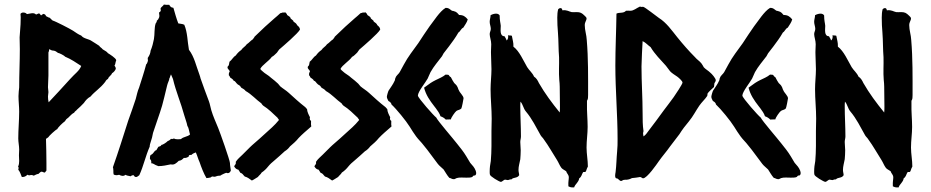

<svg xmlns="http://www.w3.org/2000/svg" viewBox="-20 -774 4101 846"><path d="M59.6 -40C62.5 -37.1 62.5 -33.2 60.5 -26.4C69.3 -15.6 71.3 -4.9 76.2 5.9C86.9 5.9 92.8 3.9 100.6 -3.9C107.4 -3.9 100.6 1 117.2 -2.9C121.1 -2.9 125 -2 128.9 0C135.7 -2.9 140.6 -6.8 149.4 -7.8C153.3 -10.7 158.2 -17.6 163.1 -17.6C168 -17.6 170.9 -13.7 177.7 -13.7L184.6 -22.5V-55.7C184.6 -90.8 183.6 -127 182.6 -162.1L192.4 -168.9C195.3 -174.8 224.6 -202.1 232.4 -205.1C235.4 -212.9 256.8 -233.4 265.6 -239.3L272.5 -249C285.2 -256.8 292 -270.5 306.6 -277.3C309.6 -284.2 316.4 -286.1 319.3 -291C330.1 -299.8 338.9 -309.6 349.6 -320.3C357.4 -332 366.2 -341.8 378.9 -348.6C397.5 -371.1 421.9 -384.8 443.4 -413.1C446.3 -417 445.3 -419.9 456.1 -426.8C459 -437.5 469.7 -440.4 473.6 -451.2C481.4 -456.1 487.3 -462.9 490.2 -470.7C490.2 -475.6 488.3 -480.5 484.4 -485.4C489.3 -490.2 487.3 -497.1 492.2 -508.8C490.2 -518.6 462.9 -535.2 455.1 -540C453.1 -543.9 445.3 -549.8 432.6 -556.6C427.7 -563.5 420.9 -565.4 417 -572.3C406.2 -579.1 396.5 -585.9 384.8 -592.8C370.1 -603.5 349.6 -602.5 337.9 -617.2C325.2 -622.1 313.5 -630.9 301.8 -638.7C288.1 -647.5 223.6 -680.7 211.9 -683.6C207 -688.5 203.1 -690.4 200.2 -695.3C193.4 -696.3 189.5 -700.2 182.6 -703.1C181.6 -708 178.7 -710.9 171.9 -712.9C168 -711.9 165 -709 161.1 -706.1C157.2 -709 156.2 -713.9 152.3 -714.8C147.5 -714.8 143.6 -710.9 138.7 -710C134.8 -713.9 129.9 -715.8 124 -715.8C116.2 -715.8 107.4 -712.9 98.6 -711.9C94.7 -716.8 88.9 -718.8 82 -718.8C77.1 -718.8 73.2 -716.8 70.3 -712.9L71.3 -697.3C71.3 -676.8 70.3 -657.2 68.4 -636.7C68.4 -627.9 66.4 -618.2 66.4 -609.4C66.4 -590.8 67.4 -576.2 67.4 -557.6C67.4 -502.9 64.5 -448.2 64.5 -388.7C63.5 -377 61.5 -365.2 61.5 -350.6C61.5 -328.1 64.5 -304.7 64.5 -282.2C64.5 -243.2 60.5 -203.1 60.5 -164.1C60.5 -147.5 64.5 -130.9 64.5 -115.2C64.5 -107.4 63.5 -98.6 63.5 -89.8C63.5 -74.2 67.4 -54.7 59.6 -40ZM191.4 -348.6C191.4 -355.5 193.4 -361.3 193.4 -368.2C193.4 -375 191.4 -382.8 191.4 -389.6L193.4 -441.4C193.4 -475.6 193.4 -508.8 193.4 -543C194.3 -545.9 196.3 -547.9 196.3 -554.7L198.2 -557.6C201.2 -554.7 208 -550.8 216.8 -550.8C223.6 -549.8 229.5 -545.9 235.4 -541C240.2 -541 263.7 -529.3 266.6 -524.4C293 -513.7 315.4 -498 337.9 -483.4C329.1 -460.9 310.5 -450.2 288.1 -424.8C281.2 -417 196.3 -324.2 194.3 -323.2C192.4 -332 191.4 -339.8 191.4 -348.6Z M477.5 -37.1C478.5 -34.2 479.5 -29.3 479.5 -22.5C479.5 -15.6 479.5 -10.7 480.5 -5.9C483.4 -2.9 489.3 -2 493.2 -2C497.1 -2 501 -2.9 504.9 -3.9C509.8 -1 515.6 1 520.5 1C525.4 1 529.3 -1 534.2 -3.9C538.1 1 547.9 0 554.7 2.9C558.6 0 562.5 -2 567.4 -2C572.3 -2 569.3 5.9 580.1 5.9C585 5.9 588.9 1 593.8 -2C612.3 -42 621.1 -85.9 639.6 -127.9C639.6 -142.6 649.4 -157.2 654.3 -188.5C667 -228.5 682.6 -268.6 694.3 -308.6C701.2 -332 706.1 -356.4 711.9 -378.9C714.8 -389.6 716.8 -402.3 721.7 -413.1C724.6 -419.9 725.6 -422.9 726.6 -429.7C729.5 -432.6 726.6 -430.7 733.4 -446.3L742.2 -425.8C754.9 -371.1 777.3 -320.3 792 -265.6C795.9 -251 802.7 -235.4 805.7 -218.8C812.5 -210 813.5 -192.4 817.4 -181.6C806.6 -170.9 788.1 -171.9 777.3 -161.1C772.5 -161.1 768.6 -160.2 763.7 -160.2C756.8 -160.2 751 -161.1 746.1 -164.1C744.1 -162.1 740.2 -161.1 733.4 -162.1C729.5 -159.2 729.5 -156.2 718.8 -152.3C714.8 -147.5 698.2 -135.7 691.4 -135.7C688.5 -128.9 684.6 -129.9 677.7 -127L668.9 -112.3C657.2 -109.4 660.2 -98.6 643.6 -90.8C640.6 -87.9 640.6 -77.1 640.6 -73.2C645.5 -70.3 647.5 -63.5 646.5 -54.7C657.2 -54.7 657.2 -48.8 677.7 -42C696.3 -42 713.9 -45.9 732.4 -49.8C747.1 -45.9 756.8 -54.7 767.6 -65.4C778.3 -66.4 783.2 -71.3 790 -78.1C800.8 -77.1 802.7 -80.1 810.5 -83C813.5 -86.9 808.6 -91.8 824.2 -91.8C828.1 -96.7 835 -99.6 842.8 -102.5C849.6 -87.9 852.5 -74.2 859.4 -59.6C866.2 -39.1 877.9 -8.8 889.6 10.7C896.5 9.8 902.3 9.8 908.2 7.8C911.1 6.8 912.1 1 923.8 4.9C932.6 4.9 933.6 0 949.2 0C953.1 0 955.1 -3.9 959 -4.9C963.9 -7.8 969.7 -9.8 976.6 -12.7C983.4 -9.8 992.2 -9.8 997.1 -22.5C996.1 -34.2 993.2 -44.9 993.2 -55.7C993.2 -67.4 949.2 -191.4 941.4 -210C930.7 -236.3 918.9 -261.7 911.1 -288.1C907.2 -300.8 905.3 -315.4 900.4 -328.1C887.7 -362.3 875 -395.5 863.3 -429.7C863.3 -432.6 862.3 -433.6 858.4 -446.3C843.8 -484.4 836.9 -522.5 812.5 -554.7C805.7 -590.8 806.6 -630.9 792 -665C785.2 -668 785.2 -668 765.6 -670.9C756.8 -693.4 751 -715.8 744.1 -739.3L742.2 -740.2C735.4 -740.2 730.5 -744.1 725.6 -752.9C717.8 -752 710 -752.9 702.1 -753.9C699.2 -747.1 687.5 -742.2 687.5 -735.4C687.5 -730.5 692.4 -725.6 680.7 -718.8C680.7 -710 685.5 -703.1 678.7 -692.4C677.7 -688.5 673.8 -685.5 670.9 -682.6C670.9 -675.8 668.9 -675.8 666 -670.9C659.2 -652.3 662.1 -622.1 658.2 -601.6C655.3 -585.9 650.4 -566.4 643.6 -550.8C642.6 -540 639.6 -531.2 630.9 -518.6L631.8 -505.9C628.9 -499 628.9 -494.1 624 -490.2C615.2 -456.1 603.5 -421.9 592.8 -387.7C585.9 -372.1 583 -356.4 578.1 -337.9C567.4 -305.7 556.6 -274.4 544.9 -242.2C522.5 -171.9 501 -103.5 477.5 -37.1Z M982.4 -477.5C982.4 -468.8 991.2 -466.8 992.2 -459C991.2 -456.1 987.3 -453.1 988.3 -442.4C991.2 -439.5 993.2 -436.5 994.1 -432.6C1001 -427.7 1006.8 -424.8 1009.8 -418C1017.6 -417 1017.6 -410.2 1028.3 -401.4C1035.2 -398.4 1039.1 -394.5 1043 -387.7C1049.8 -383.8 1057.6 -379.9 1062.5 -373C1088.9 -358.4 1108.4 -335 1131.8 -318.4C1132.8 -315.4 1135.7 -312.5 1139.6 -308.6C1163.1 -293.9 1182.6 -274.4 1203.1 -254.9C1204.1 -251 1208 -250 1209 -245.1C1190.4 -221.7 1168 -203.1 1146.5 -183.6C1130.9 -168.9 1117.2 -157.2 1101.6 -143.6C1093.8 -136.7 1087.9 -131.8 1081.1 -125C1069.3 -113.3 1060.5 -104.5 1048.8 -92.8C1038.1 -82 1026.4 -73.2 1018.6 -60.5C1021.5 -49.8 1014.6 -48.8 1011.7 -41C1016.6 -32.2 1022.5 -27.3 1030.3 -26.4C1033.2 -21.5 1036.1 -16.6 1039.1 -12.7C1049.8 -9.8 1050.8 -2.9 1058.6 3.9C1070.3 6.8 1079.1 13.7 1089.8 21.5C1100.6 16.6 1107.4 10.7 1116.2 5.9C1121.1 -1 1128.9 -5.9 1132.8 -13.7C1143.6 -20.5 1154.3 -31.2 1161.1 -40C1169.9 -50.8 1178.7 -58.6 1189.5 -67.4C1204.1 -80.1 1218.8 -92.8 1234.4 -107.4C1243.2 -112.3 1252 -121.1 1257.8 -128.9C1272.5 -141.6 1284.2 -151.4 1295.9 -166C1310.5 -181.6 1329.1 -197.3 1351.6 -216.8C1350.6 -220.7 1349.6 -228.5 1350.6 -241.2C1347.7 -244.1 1342.8 -245.1 1345.7 -257.8C1340.8 -266.6 1333 -282.2 1333 -293L1325.2 -301.8C1298.8 -322.3 1275.4 -343.8 1252 -365.2C1240.2 -376 1227.5 -382.8 1214.8 -393.6C1210.9 -398.4 1208 -402.3 1205.1 -405.3C1195.3 -415 1184.6 -422.9 1173.8 -431.6C1163.1 -442.4 1147.5 -449.2 1136.7 -460C1133.8 -462.9 1127.9 -466.8 1127 -470.7C1134.8 -487.3 1165 -504.9 1177.7 -523.4C1186.5 -527.3 1192.4 -535.2 1200.2 -542C1203.1 -546.9 1207 -550.8 1210 -555.7C1230.5 -573.2 1292 -626 1301.8 -643.6C1300.8 -650.4 1299.8 -654.3 1289.1 -663.1C1286.1 -670.9 1280.3 -673.8 1273.4 -678.7C1272.5 -682.6 1272.5 -683.6 1260.7 -692.4C1259.8 -700.2 1253.9 -701.2 1245.1 -708C1244.1 -714.8 1240.2 -714.8 1237.3 -719.7C1236.3 -718.8 1232.4 -718.8 1224.6 -718.8C1220.7 -715.8 1216.8 -717.8 1213.9 -714.8C1206.1 -707 1197.3 -700.2 1189.5 -693.4C1161.1 -668.9 1136.7 -646.5 1101.6 -612.3C1100.6 -608.4 1096.7 -605.5 1093.8 -600.6C1083 -593.8 1078.1 -585.9 1067.4 -579.1C1060.5 -568.4 1049.8 -564.5 1043 -553.7C1033.2 -546.9 1025.4 -539.1 1018.6 -529.3C1006.8 -522.5 1002 -509.8 991.2 -502L988.3 -487.3C987.3 -483.4 982.4 -482.4 982.4 -477.5Z M1335.9 -477.5C1335.9 -468.8 1344.7 -466.8 1345.7 -459C1344.7 -456.1 1340.8 -453.1 1341.8 -442.4C1344.7 -439.5 1346.7 -436.5 1347.7 -432.6C1354.5 -427.7 1360.4 -424.8 1363.3 -418C1371.1 -417 1371.1 -410.2 1381.8 -401.4C1388.7 -398.4 1392.6 -394.5 1396.5 -387.7C1403.3 -383.8 1411.1 -379.9 1416 -373C1442.4 -358.4 1461.9 -335 1485.4 -318.4C1486.3 -315.4 1489.3 -312.5 1493.2 -308.6C1516.6 -293.9 1536.1 -274.4 1556.6 -254.9C1557.6 -251 1561.5 -250 1562.5 -245.1C1543.9 -221.7 1521.5 -203.1 1500 -183.6C1484.4 -168.9 1470.7 -157.2 1455.1 -143.6C1447.3 -136.7 1441.4 -131.8 1434.6 -125C1422.9 -113.3 1414.1 -104.5 1402.3 -92.8C1391.6 -82 1379.9 -73.2 1372.1 -60.5C1375 -49.8 1368.2 -48.8 1365.2 -41C1370.1 -32.2 1376 -27.3 1383.8 -26.4C1386.7 -21.5 1389.6 -16.6 1392.6 -12.7C1403.3 -9.8 1404.3 -2.9 1412.1 3.9C1423.8 6.8 1432.6 13.7 1443.4 21.5C1454.1 16.6 1460.9 10.7 1469.7 5.9C1474.6 -1 1482.4 -5.9 1486.3 -13.7C1497.1 -20.5 1507.8 -31.2 1514.6 -40C1523.4 -50.8 1532.2 -58.6 1543 -67.4C1557.6 -80.1 1572.3 -92.8 1587.9 -107.4C1596.7 -112.3 1605.5 -121.1 1611.3 -128.9C1626 -141.6 1637.7 -151.4 1649.4 -166C1664.1 -181.6 1682.6 -197.3 1705.1 -216.8C1704.1 -220.7 1703.1 -228.5 1704.1 -241.2C1701.2 -244.1 1696.3 -245.1 1699.2 -257.8C1694.3 -266.6 1686.5 -282.2 1686.5 -293L1678.7 -301.8C1652.3 -322.3 1628.9 -343.8 1605.5 -365.2C1593.8 -376 1581.1 -382.8 1568.4 -393.6C1564.5 -398.4 1561.5 -402.3 1558.6 -405.3C1548.8 -415 1538.1 -422.9 1527.3 -431.6C1516.6 -442.4 1501 -449.2 1490.2 -460C1487.3 -462.9 1481.4 -466.8 1480.5 -470.7C1488.3 -487.3 1518.6 -504.9 1531.2 -523.4C1540 -527.3 1545.9 -535.2 1553.7 -542C1556.6 -546.9 1560.5 -550.8 1563.5 -555.7C1584 -573.2 1645.5 -626 1655.3 -643.6C1654.3 -650.4 1653.3 -654.3 1642.6 -663.1C1639.6 -670.9 1633.8 -673.8 1627 -678.7C1626 -682.6 1626 -683.6 1614.3 -692.4C1613.3 -700.2 1607.4 -701.2 1598.6 -708C1597.7 -714.8 1593.8 -714.8 1590.8 -719.7C1589.8 -718.8 1585.9 -718.8 1578.1 -718.8C1574.2 -715.8 1570.3 -717.8 1567.4 -714.8C1559.6 -707 1550.8 -700.2 1543 -693.4C1514.6 -668.9 1490.2 -646.5 1455.1 -612.3C1454.1 -608.4 1450.2 -605.5 1447.3 -600.6C1436.5 -593.8 1431.6 -585.9 1420.9 -579.1C1414.1 -568.4 1403.3 -564.5 1396.5 -553.7C1386.7 -546.9 1378.9 -539.1 1372.1 -529.3C1360.4 -522.5 1355.5 -509.8 1344.7 -502L1341.8 -487.3C1340.8 -483.4 1335.9 -482.4 1335.9 -477.5Z M1684.6 -347.7C1684.6 -340.8 1688.5 -335.9 1691.4 -329.1C1698.2 -325.2 1704.1 -321.3 1705.1 -313.5C1726.6 -293.9 1769.5 -241.2 1785.2 -215.8C1793.9 -201.2 1803.7 -186.5 1813.5 -172.9C1824.2 -158.2 1835.9 -148.4 1846.7 -133.8C1869.1 -107.4 1887.7 -79.1 1909.2 -51.8C1916 -43 1925.8 -36.1 1934.6 -27.3C1943.4 -14.6 1949.2 -2 1960 9.8C1967.8 10.7 1969.7 15.6 1980.5 15.6C1983.4 15.6 1989.3 11.7 1992.2 10.7C2002.9 6.8 2023.4 8.8 2035.2 8.8C2042 8.8 2055.7 8.8 2060.5 5.9C2065.4 2.9 2062.5 -1 2073.2 -1C2076.2 -2.9 2078.1 -5.9 2078.1 -10.7C2078.1 -12.7 2078.1 -16.6 2076.2 -21.5C2070.3 -37.1 2062.5 -43.9 2051.8 -56.6L2034.2 -85.9C2022.5 -105.5 2008.8 -122.1 1994.1 -140.6C1978.5 -161.1 1907.2 -243.2 1902.3 -255.9C1891.6 -263.7 1823.2 -340.8 1821.3 -352.5C1821.3 -370.1 1855.5 -411.1 1864.3 -427.7C1869.1 -436.5 1872.1 -447.3 1877 -456.1C1891.6 -482.4 1910.2 -502.9 1927.7 -526.4C1930.7 -530.3 1931.6 -535.2 1934.6 -539.1C1942.4 -548.8 1949.2 -557.6 1958 -569.3C1972.7 -588.9 1987.3 -608.4 2000 -630.9C2008.8 -635.7 2010.7 -647.5 2021.5 -652.3C2028.3 -664.1 2037.1 -673.8 2041 -688.5C2030.3 -701.2 2021.5 -708 2002.9 -708C1996.1 -714.8 1994.1 -721.7 1977.5 -725.6C1964.8 -725.6 1962.9 -740.2 1943.4 -739.3C1917 -723.6 1891.6 -681.6 1873 -658.2C1856.4 -633.8 1839.8 -610.4 1823.2 -584C1800.8 -552.7 1777.3 -523.4 1759.8 -490.2C1752.9 -477.5 1747.1 -466.8 1741.2 -456.1C1736.3 -447.3 1725.6 -441.4 1722.7 -430.7C1719.7 -426.8 1721.7 -421.9 1718.8 -418C1711.9 -402.3 1701.2 -388.7 1692.4 -375C1690.4 -372.1 1684.6 -352.5 1684.6 -347.7ZM1893.6 -305.7 1900.4 -296.9C1907.2 -288.1 1918 -272.5 1920.9 -261.7C1931.6 -257.8 1937.5 -253.9 1944.3 -247.1C1949.2 -248 1951.2 -247.1 1966.8 -248C1966.8 -254.9 1985.4 -281.2 1991.2 -285.2C1998 -290 2005.9 -289.1 2012.7 -295.9C2014.6 -297.9 2022.5 -336.9 2022.5 -340.8C2022.5 -351.6 2005.9 -365.2 2002 -376C1999 -379.9 1997.1 -390.6 1994.1 -393.6C1991.2 -400.4 1985.4 -403.3 1981.4 -408.2C1976.6 -415 1971.7 -423.8 1966.8 -433.6C1953.1 -441.4 1964.8 -445.3 1943.4 -445.3C1930.7 -434.6 1915 -428.7 1899.4 -420.9C1883.8 -413.1 1873 -406.2 1848.6 -387.7C1856.4 -356.4 1873 -332 1893.6 -305.7Z M2144.5 -579.1C2144.5 -564.5 2142.6 -547.9 2143.6 -533.2C2143.6 -510.7 2145.5 -491.2 2145.5 -468.8C2145.5 -440.4 2141.6 -411.1 2141.6 -380.9C2141.6 -337.9 2146.5 -293.9 2146.5 -251C2146.5 -232.4 2145.5 -214.8 2145.5 -196.3C2145.5 -152.3 2146.5 -108.4 2142.6 -64.5C2139.6 -48.8 2137.7 -34.2 2137.7 -18.6C2137.7 -12.7 2137.7 -7.8 2138.7 -4.9C2138.7 2.9 2180.7 27.3 2186.5 27.3C2193.4 27.3 2199.2 17.6 2206.1 17.6C2210 17.6 2212.9 19.5 2217.8 19.5C2221.7 19.5 2225.6 15.6 2233.4 16.6C2242.2 5.9 2258.8 12.7 2267.6 -2C2267.6 -8.8 2264.6 -16.6 2264.6 -25.4C2264.6 -41 2269.5 -55.7 2272.5 -72.3C2273.4 -85 2274.4 -97.7 2274.4 -112.3C2274.4 -124 2272.5 -135.7 2272.5 -148.4C2272.5 -157.2 2275.4 -164.1 2275.4 -172.9C2275.4 -216.8 2272.5 -260.7 2272.5 -304.7C2272.5 -311.5 2272.5 -319.3 2273.4 -326.2C2284.2 -314.5 2286.1 -295.9 2296.9 -283.2C2324.2 -251 2341.8 -213.9 2362.3 -177.7C2366.2 -170.9 2372.1 -167 2376 -160.2C2398.4 -129.9 2415 -98.6 2434.6 -68.4C2441.4 -57.6 2445.3 -45.9 2453.1 -35.2C2457 -30.3 2460 -28.3 2474.6 -19.5C2477.5 -8.8 2486.3 -4.9 2486.3 7.8C2486.3 18.6 2483.4 24.4 2484.4 46.9C2491.2 49.8 2494.1 52.7 2509.8 51.8C2514.6 36.1 2529.3 30.3 2532.2 11.7C2543 4.9 2543 -5.9 2548.8 -14.6C2551.8 -18.6 2557.6 -13.7 2560.5 -17.6C2564.5 -22.5 2563.5 -28.3 2570.3 -40C2570.3 -68.4 2564.5 -95.7 2564.5 -124C2564.5 -155.3 2569.3 -184.6 2569.3 -214.8C2569.3 -249 2565.4 -283.2 2566.4 -317.4V-330.1C2571.3 -336.9 2571.3 -344.7 2571.3 -355.5C2571.3 -434.6 2572.3 -516.6 2565.4 -597.7C2564.5 -620.1 2556.6 -640.6 2556.6 -663.1C2556.6 -677.7 2564.5 -682.6 2564.5 -693.4C2564.5 -697.3 2558.6 -702.1 2555.7 -705.1C2543.9 -716.8 2537.1 -720.7 2520.5 -720.7C2512.7 -720.7 2505.9 -719.7 2499 -720.7C2487.3 -722.7 2478.5 -731.4 2458 -728.5C2457 -735.4 2454.1 -738.3 2450.2 -738.3C2445.3 -738.3 2442.4 -736.3 2439.5 -733.4C2436.5 -722.7 2435.5 -710 2435.5 -696.3C2435.5 -673.8 2436.5 -652.3 2438.5 -629.9C2441.4 -593.8 2440.4 -556.6 2443.4 -521.5C2444.3 -487.3 2441.4 -456.1 2444.3 -421.9C2445.3 -411.1 2446.3 -403.3 2446.3 -392.6L2447.3 -304.7C2447.3 -295.9 2447.3 -287.1 2446.3 -278.3C2412.1 -320.3 2380.9 -362.3 2354.5 -408.2C2349.6 -418.9 2343.8 -429.7 2333 -436.5C2326.2 -453.1 2311.5 -463.9 2302.7 -478.5C2286.1 -506.8 2268.6 -548.8 2242.2 -568.4C2243.2 -586.9 2238.3 -597.7 2235.4 -616.2C2230.5 -619.1 2225.6 -616.2 2218.8 -619.1C2219.7 -611.3 2219.7 -600.6 2211.9 -595.7C2210.9 -603.5 2206.1 -607.4 2203.1 -614.3C2180.7 -614.3 2186.5 -644.5 2186.5 -660.2C2185.5 -672.9 2181.6 -682.6 2181.6 -706.1C2178.7 -710.9 2172.9 -713.9 2166 -713.9C2159.2 -713.9 2150.4 -711.9 2141.6 -707C2141.6 -696.3 2137.7 -688.5 2137.7 -677.7C2137.7 -667 2142.6 -657.2 2142.6 -646.5C2142.6 -638.7 2137.7 -631.8 2137.7 -624C2137.7 -611.3 2144.5 -595.7 2144.5 -579.1Z M2694.3 11.7C2705.1 10.7 2708 23.4 2716.8 23.4C2720.7 23.4 2723.6 19.5 2728.5 18.6C2737.3 16.6 2744.1 21.5 2764.6 10.7L2782.2 8.8C2791 7.8 2798.8 5.9 2799.8 5.9C2806.6 5.9 2808.6 11.7 2813.5 11.7C2831.1 11.7 2874 -50.8 2882.8 -63.5C2898.4 -85.9 2917 -106.4 2932.6 -128.9C2947.3 -147.5 2959 -164.1 2973.6 -182.6C2986.3 -203.1 3000 -220.7 3015.6 -239.3C3034.2 -261.7 3045.9 -286.1 3061.5 -308.6C3072.3 -324.2 3086.9 -336.9 3095.7 -350.6C3098.6 -355.5 3095.7 -359.4 3098.6 -363.3C3099.6 -366.2 3122.1 -387.7 3126 -390.6C3127 -393.6 3127 -403.3 3127.9 -407.2C3130.9 -412.1 3133.8 -416 3133.8 -420.9C3133.8 -428.7 3116.2 -449.2 3109.4 -454.1C3100.6 -462.9 3088.9 -468.8 3081.1 -477.5C3077.1 -484.4 3074.2 -490.2 3070.3 -495.1C3061.5 -505.9 3050.8 -511.7 3042 -522.5C3015.6 -548.8 2988.3 -580.1 2963.9 -610.4C2939.5 -640.6 2917 -673.8 2882.8 -695.3C2875 -700.2 2820.3 -744.1 2813.5 -744.1C2809.6 -744.1 2807.6 -742.2 2799.8 -745.1C2784.2 -738.3 2772.5 -726.6 2757.8 -726.6C2751 -726.6 2745.1 -727.5 2738.3 -726.6C2727.5 -713.9 2708 -720.7 2696.3 -713.9C2695.3 -636.7 2691.4 -560.5 2691.4 -485.4C2691.4 -376 2701.2 -269.5 2701.2 -161.1C2701.2 -142.6 2701.2 -125 2699.2 -106.4C2696.3 -76.2 2696.3 -45.9 2692.4 -15.6C2691.4 -8.8 2690.4 -5.9 2690.4 1C2690.4 5.9 2691.4 8.8 2694.3 11.7ZM2811.5 -592.8C2826.2 -585.9 2835 -574.2 2846.7 -566.4C2865.2 -535.2 2890.6 -510.7 2914.1 -484.4C2920.9 -476.6 2925.8 -467.8 2932.6 -460C2940.4 -451.2 2954.1 -443.4 2963.9 -436.5C2970.7 -431.6 2987.3 -417 2987.3 -410.2C2987.3 -403.3 2955.1 -355.5 2948.2 -345.7C2933.6 -325.2 2918.9 -306.6 2904.3 -287.1C2881.8 -256.8 2861.3 -227.5 2838.9 -199.2C2832 -190.4 2826.2 -179.7 2815.4 -172.9C2814.5 -177.7 2813.5 -182.6 2813.5 -185.5C2813.5 -188.5 2814.5 -192.4 2815.4 -196.3C2811.5 -222.7 2811.5 -248 2811.5 -274.4C2811.5 -343.8 2806.6 -411.1 2806.6 -481.4C2806.6 -488.3 2810.5 -588.9 2811.5 -592.8Z M3114.3 -347.7C3114.3 -340.8 3118.2 -335.9 3121.1 -329.1C3127.9 -325.2 3133.8 -321.3 3134.8 -313.5C3156.2 -293.9 3199.2 -241.2 3214.8 -215.8C3223.6 -201.2 3233.4 -186.5 3243.2 -172.9C3253.9 -158.2 3265.6 -148.4 3276.4 -133.8C3298.8 -107.4 3317.4 -79.1 3338.9 -51.8C3345.7 -43 3355.5 -36.1 3364.3 -27.3C3373 -14.6 3378.9 -2 3389.6 9.8C3397.5 10.7 3399.4 15.6 3410.2 15.6C3413.1 15.6 3418.9 11.7 3421.9 10.7C3432.6 6.8 3453.1 8.8 3464.8 8.8C3471.7 8.8 3485.4 8.8 3490.2 5.9C3495.1 2.9 3492.2 -1 3502.9 -1C3505.9 -2.9 3507.8 -5.9 3507.8 -10.7C3507.8 -12.7 3507.8 -16.6 3505.9 -21.5C3500 -37.1 3492.2 -43.9 3481.4 -56.6L3463.9 -85.9C3452.1 -105.5 3438.5 -122.1 3423.8 -140.6C3408.2 -161.1 3336.9 -243.2 3332 -255.9C3321.3 -263.7 3252.9 -340.8 3251 -352.5C3251 -370.1 3285.2 -411.1 3293.9 -427.7C3298.8 -436.5 3301.8 -447.3 3306.6 -456.1C3321.3 -482.4 3339.8 -502.9 3357.4 -526.4C3360.4 -530.3 3361.3 -535.2 3364.3 -539.1C3372.1 -548.8 3378.9 -557.6 3387.7 -569.3C3402.3 -588.9 3417 -608.4 3429.7 -630.9C3438.5 -635.7 3440.4 -647.5 3451.2 -652.3C3458 -664.1 3466.8 -673.8 3470.7 -688.5C3460 -701.2 3451.2 -708 3432.6 -708C3425.8 -714.8 3423.8 -721.7 3407.2 -725.6C3394.5 -725.6 3392.6 -740.2 3373 -739.3C3346.7 -723.6 3321.3 -681.6 3302.7 -658.2C3286.1 -633.8 3269.5 -610.4 3252.9 -584C3230.5 -552.7 3207 -523.4 3189.5 -490.2C3182.6 -477.5 3176.8 -466.8 3170.9 -456.1C3166 -447.3 3155.3 -441.4 3152.3 -430.7C3149.4 -426.8 3151.4 -421.9 3148.4 -418C3141.6 -402.3 3130.9 -388.7 3122.1 -375C3120.1 -372.1 3114.3 -352.5 3114.3 -347.7ZM3323.2 -305.7 3330.1 -296.9C3336.9 -288.1 3347.7 -272.5 3350.6 -261.7C3361.3 -257.8 3367.2 -253.9 3374 -247.1C3378.9 -248 3380.9 -247.1 3396.5 -248C3396.5 -254.9 3415 -281.2 3420.9 -285.2C3427.7 -290 3435.5 -289.1 3442.4 -295.9C3444.3 -297.9 3452.1 -336.9 3452.1 -340.8C3452.1 -351.6 3435.5 -365.2 3431.6 -376C3428.7 -379.9 3426.8 -390.6 3423.8 -393.6C3420.9 -400.4 3415 -403.3 3411.1 -408.2C3406.2 -415 3401.4 -423.8 3396.5 -433.6C3382.8 -441.4 3394.5 -445.3 3373 -445.3C3360.4 -434.6 3344.7 -428.7 3329.1 -420.9C3313.5 -413.1 3302.7 -406.2 3278.3 -387.7C3286.1 -356.4 3302.7 -332 3323.2 -305.7Z M3574.2 -579.1C3574.2 -564.5 3572.3 -547.9 3573.2 -533.2C3573.2 -510.7 3575.2 -491.2 3575.2 -468.8C3575.2 -440.4 3571.3 -411.1 3571.3 -380.9C3571.3 -337.9 3576.2 -293.9 3576.2 -251C3576.2 -232.4 3575.2 -214.8 3575.2 -196.3C3575.2 -152.3 3576.2 -108.4 3572.3 -64.5C3569.3 -48.8 3567.4 -34.2 3567.4 -18.6C3567.4 -12.7 3567.4 -7.8 3568.4 -4.9C3568.4 2.9 3610.4 27.3 3616.2 27.3C3623 27.3 3628.9 17.6 3635.7 17.6C3639.6 17.6 3642.6 19.5 3647.5 19.5C3651.4 19.5 3655.3 15.6 3663.1 16.6C3671.9 5.9 3688.5 12.7 3697.3 -2C3697.3 -8.8 3694.3 -16.6 3694.3 -25.4C3694.3 -41 3699.2 -55.7 3702.1 -72.3C3703.1 -85 3704.1 -97.7 3704.1 -112.3C3704.1 -124 3702.1 -135.7 3702.1 -148.4C3702.1 -157.2 3705.1 -164.1 3705.1 -172.9C3705.1 -216.8 3702.1 -260.7 3702.1 -304.7C3702.1 -311.5 3702.1 -319.3 3703.1 -326.2C3713.9 -314.5 3715.8 -295.9 3726.6 -283.2C3753.9 -251 3771.5 -213.9 3792 -177.7C3795.9 -170.9 3801.8 -167 3805.7 -160.2C3828.1 -129.9 3844.7 -98.6 3864.3 -68.4C3871.1 -57.6 3875 -45.9 3882.8 -35.2C3886.7 -30.3 3889.6 -28.3 3904.3 -19.5C3907.2 -8.8 3916 -4.9 3916 7.8C3916 18.6 3913.1 24.4 3914.1 46.9C3920.9 49.8 3923.8 52.7 3939.5 51.8C3944.3 36.1 3959 30.3 3961.9 11.7C3972.7 4.9 3972.7 -5.9 3978.5 -14.6C3981.4 -18.6 3987.3 -13.7 3990.2 -17.6C3994.1 -22.5 3993.2 -28.3 4000 -40C4000 -68.4 3994.1 -95.7 3994.1 -124C3994.1 -155.3 3999 -184.6 3999 -214.8C3999 -249 3995.1 -283.2 3996.1 -317.4V-330.1C4001 -336.9 4001 -344.7 4001 -355.5C4001 -434.6 4002 -516.6 3995.1 -597.7C3994.1 -620.1 3986.3 -640.6 3986.3 -663.1C3986.3 -677.7 3994.1 -682.6 3994.1 -693.4C3994.1 -697.3 3988.3 -702.1 3985.4 -705.1C3973.6 -716.8 3966.8 -720.7 3950.2 -720.7C3942.4 -720.7 3935.5 -719.7 3928.7 -720.7C3917 -722.7 3908.2 -731.4 3887.7 -728.5C3886.7 -735.4 3883.8 -738.3 3879.9 -738.3C3875 -738.3 3872.1 -736.3 3869.1 -733.4C3866.2 -722.7 3865.2 -710 3865.2 -696.3C3865.2 -673.8 3866.2 -652.3 3868.2 -629.9C3871.1 -593.8 3870.1 -556.6 3873 -521.5C3874 -487.3 3871.1 -456.1 3874 -421.9C3875 -411.1 3876 -403.3 3876 -392.6L3877 -304.7C3877 -295.9 3877 -287.1 3876 -278.3C3841.8 -320.3 3810.5 -362.3 3784.2 -408.2C3779.3 -418.9 3773.4 -429.7 3762.7 -436.5C3755.9 -453.1 3741.2 -463.9 3732.4 -478.5C3715.8 -506.8 3698.2 -548.8 3671.9 -568.4C3672.9 -586.9 3668 -597.7 3665 -616.2C3660.2 -619.1 3655.3 -616.2 3648.4 -619.1C3649.4 -611.3 3649.4 -600.6 3641.6 -595.7C3640.6 -603.5 3635.7 -607.4 3632.8 -614.3C3610.4 -614.3 3616.2 -644.5 3616.2 -660.2C3615.2 -672.9 3611.3 -682.6 3611.3 -706.1C3608.4 -710.9 3602.5 -713.9 3595.7 -713.9C3588.9 -713.9 3580.1 -711.9 3571.3 -707C3571.3 -696.3 3567.4 -688.5 3567.4 -677.7C3567.4 -667 3572.3 -657.2 3572.3 -646.5C3572.3 -638.7 3567.4 -631.8 3567.4 -624C3567.4 -611.3 3574.2 -595.7 3574.2 -579.1Z"/></svg>

Font: Caesar Dressing Cyrillic
Style: Regular
Weight: 400
Designer: Dathan Boardman
Foundry: Open Window
Version: Version 1.00;July 2, 2020;FontCreator 13.0.0.2642 64-bit